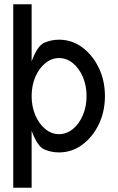

<svg xmlns="http://www.w3.org/2000/svg" viewBox="-20 -718 561 913"><path d="M260.7 -441.9Q225.1 -441.9 195.3 -417.5Q165.5 -393.1 147.9 -352.1Q130.4 -311 130.4 -261.2Q130.4 -211.4 147.9 -170.2Q165.5 -128.9 195.3 -104.5Q225.1 -80.1 260.7 -80.1Q296.9 -80.1 326.7 -104.5Q356.4 -128.9 374 -170.2Q391.6 -211.4 391.6 -261.2Q391.6 -311 374 -352.1Q356.4 -393.1 326.7 -417.5Q296.9 -441.9 260.7 -441.9ZM260.7 6.8Q224.1 6.8 190.9 -7.3Q157.7 -21.5 130.4 -96.2V174.8H43V-697.8H130.4V-426.3Q157.7 -500.5 190.9 -514.9Q224.1 -529.3 260.7 -529.3Q321.3 -529.3 370.6 -493.2Q419.9 -457 449.5 -396Q479 -335 479 -261.2Q479 -187 449.5 -126.2Q419.9 -65.4 370.6 -29.3Q321.3 6.8 260.7 6.8Z"/></svg>

Font: Qaz
Style: Regular
Weight: 400
Designer: GGBotNet
Foundry: f0n7
Version: 0.70